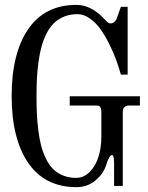

<svg xmlns="http://www.w3.org/2000/svg" viewBox="-20 -750 606 788"><path d="M293.9 -730Q355 -730 410.2 -669.9Q424.8 -653.8 432.1 -653.8Q449.2 -653.8 458 -670.9L476.1 -722.2H503.9V-443.8H476.1Q467.8 -473.6 456.8 -503.9Q445.8 -534.2 428.5 -569.1Q411.1 -604 392.3 -630.4Q373.5 -656.7 348.6 -674.3Q323.7 -691.9 297.9 -691.9Q268.1 -691.9 243.7 -682.1Q219.2 -672.4 201.9 -655.5Q184.6 -638.7 171.6 -613.5Q158.7 -588.4 150.9 -560.5Q143.1 -532.7 138.2 -497.6Q133.3 -462.4 131.6 -429Q129.9 -395.5 129.9 -356Q129.9 -316.4 131.3 -284.2Q132.8 -252 137.2 -216.1Q141.6 -180.2 148.7 -152.8Q155.8 -125.5 168.2 -99.6Q180.7 -73.7 197.3 -56.9Q213.9 -40 238 -30Q262.2 -20 292 -20Q324.7 -20 349.1 -45.4Q373.5 -70.8 384.8 -108.4Q396 -146 396 -189V-290Q396 -316.9 377.9 -316.9H266.1V-355H554.2V-316.9H509.8Q483.9 -316.9 483.9 -290V13.2H448.2V-79.1Q448.2 -113.8 439.9 -113.8Q428.2 -113.8 416 -73.2Q404.3 -36.1 371.3 -9Q338.4 18.1 293.9 18.1Q164.1 18.1 95.9 -81.3Q27.8 -180.7 27.8 -356Q27.8 -531.2 95.9 -630.6Q164.1 -730 293.9 -730Z"/></svg>

Font: New Heterodox Mono
Style: Book
Weight: 400
Designer: Hao Chi Kiang <hello@hckiang.com>, Alexey Kryukov <alexios@thessalonica.org.ru>
Version: Version 0.0.3